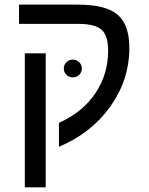

<svg xmlns="http://www.w3.org/2000/svg" viewBox="-20 -619 640 827"><path d="M176.8 -389.2V188H86.9V-389.2ZM62 -599.1H314.9Q435.5 -599.1 486.3 -555.9Q537.1 -512.7 537.1 -413.1Q537.1 -275.4 455.3 -160.4Q373.5 -45.4 233.9 13.2V-89.8Q335.9 -135.7 390.9 -217.5Q445.8 -299.3 445.8 -400.9Q445.8 -466.3 417.2 -491.2Q388.7 -516.1 318.8 -516.1H62ZM254.9 -323.2Q254.9 -340.3 266.4 -351.3Q277.8 -362.3 293.5 -362.3Q309.1 -362.3 320.8 -351.3Q332.5 -340.3 332.5 -323.2Q332.5 -307.6 320.8 -296.6Q309.1 -285.6 293.5 -285.6Q277.8 -285.6 266.4 -296.6Q254.9 -307.6 254.9 -323.2Z"/></svg>

Font: Courier New
Style: Regular
Weight: 400
Designer: Steve Matteson
Foundry: Ascender Corporation
Version: Version 2.00.3